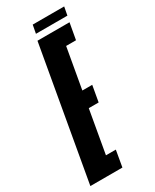

<svg xmlns="http://www.w3.org/2000/svg" viewBox="-234 -800 687 851"><g transform="rotate(-30 109.0 -374.0)"><path d="M-40.5 0 78.5 -675H242.5L227.5 -591.5H177L140.5 -384.5H191L176.5 -302.5H126L87.5 -83.5H138L123.5 0ZM88 -705 96 -747.5H257L249 -705Z"/></g></svg>

Font: Anybody UltraCondensed SemiBold
Style: Italic
Weight: 600
Width: 1
Italic angle: -10°
Designer: Tyler Finck
Foundry: Etcetera Type Company
Version: Version 1.010; ttfautohint (v1.8.3) -l 8 -r 50 -G 200 -x 14 